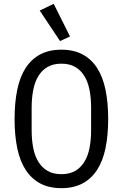

<svg xmlns="http://www.w3.org/2000/svg" viewBox="-20 -969 640 1001"><path d="M300 12Q236 12 190 -12.5Q144 -37 114 -83Q84 -129 70 -196Q56 -263 56 -349Q56 -434 70 -501.5Q84 -569 114 -615Q144 -661 190 -685.5Q236 -710 300 -710Q364 -710 410 -685.5Q456 -661 486 -615Q516 -569 530 -501.5Q544 -434 544 -349Q544 -263 530 -196Q516 -129 486 -83Q456 -37 410 -12.5Q364 12 300 12ZM300 -61Q342 -61 371 -77.5Q400 -94 419 -124Q438 -154 446.5 -196.5Q455 -239 455 -292V-406Q455 -458 446.5 -501Q438 -544 419 -574Q400 -604 371 -620.5Q342 -637 300 -637Q258 -637 229 -620.5Q200 -604 181 -574Q162 -544 153.5 -501Q145 -458 145 -406V-292Q145 -239 153.5 -196.5Q162 -154 181 -124Q200 -94 229 -77.5Q258 -61 300 -61ZM187 -914 260 -949 345 -779 293 -755Z"/></svg>

Font: IBM Plex Mono
Style: Regular
Weight: 400
Monospace: yes
Designer: Mike Abbink, Paul van der Laan, Pieter van Rosmalen
Foundry: Bold Monday
Version: Version 2.3